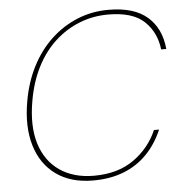

<svg xmlns="http://www.w3.org/2000/svg" viewBox="-52 -762 782 824"><g transform="rotate(-5 339.0 -350.0)"><path d="M317 12Q221 12 157.5 -33.5Q94 -79 69.5 -161Q45 -243 64 -351Q78 -432 112 -498.5Q146 -565 196.5 -612.5Q247 -660 310 -686Q373 -712 445 -712Q555 -712 612.5 -662Q670 -612 678 -523H656Q647 -598 597 -645Q547 -692 442 -692Q377 -692 318.5 -669Q260 -646 212.5 -602.5Q165 -559 132.5 -495.5Q100 -432 86 -351Q67 -243 91 -166.5Q115 -90 175 -49Q235 -8 322 -8Q425 -8 493.5 -56.5Q562 -105 595 -181H617Q591 -120 548.5 -76.5Q506 -33 448 -10.5Q390 12 317 12Z"/></g></svg>

Font: DM Sans 11pt Thin
Style: Italic
Weight: 250
Italic angle: -10°
Version: Version 4.004;gftools[0.9.30]